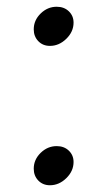

<svg xmlns="http://www.w3.org/2000/svg" viewBox="-20 -542 333 569"><path d="M80 -42Q80 -69 100.5 -89Q121 -109 148 -109Q170 -109 184 -95.5Q198 -82 198 -62Q198 -35 176.5 -14Q155 7 128 7Q107 7 93.5 -7Q80 -21 80 -42ZM80 -455Q80 -482 100.5 -502Q121 -522 148 -522Q170 -522 184 -508.5Q198 -495 198 -475Q198 -448 176.5 -427Q155 -406 128 -406Q107 -406 93.5 -420Q80 -434 80 -455Z"/></svg>

Font: Be Vietnam
Style: Italic
Weight: 400
Italic angle: -9.33299°
Designer: Gabriel Lam
Foundry: TypeRant
Version: Version 3.000